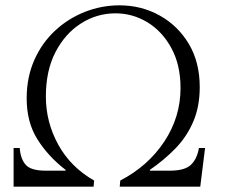

<svg xmlns="http://www.w3.org/2000/svg" viewBox="-20 -700 846 720"><path d="M726 -145H749L731 0H429L431 -23Q535 -77 596 -169Q657 -261 657 -370Q657 -456 623 -519Q589 -582 533.5 -616Q478 -650 413 -650Q343 -650 283.5 -612Q224 -574 188 -504.5Q152 -435 152 -338Q152 -242 198.5 -157.5Q245 -73 333 -23L331 0H31V-145H54Q57 -104 76.5 -82Q96 -60 151 -60H226V-63Q162 -112 121 -176.5Q80 -241 80 -331Q80 -410 108.5 -474.5Q137 -539 186.5 -585Q236 -631 298.5 -655.5Q361 -680 428 -680Q510 -680 578.5 -642Q647 -604 688 -535.5Q729 -467 729 -373Q729 -301 705 -244.5Q681 -188 638.5 -144Q596 -100 542 -63V-60H617Q673 -60 696 -82Q719 -104 726 -145Z"/></svg>

Font: Bona Nova
Style: Italic
Weight: 400
Italic angle: -4°
Designer: Mateusz Machalski
Foundry: Capitalics
Version: Version 4.001; ttfautohint (v1.8.3)